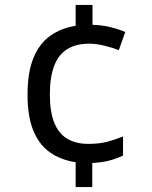

<svg xmlns="http://www.w3.org/2000/svg" viewBox="-20 -744 612 774"><path d="M353 -644Q391 -643 425.5 -634.5Q460 -626 485 -615L459 -542Q433 -552 400 -560Q367 -568 340 -568Q286 -568 250.5 -545.5Q215 -523 198 -477.5Q181 -432 181 -363Q181 -294 198.5 -250Q216 -206 250.5 -185Q285 -164 336 -164Q380 -164 412.5 -172.5Q445 -181 476 -194V-117Q449 -104 420 -96.5Q391 -89 352 -87V10H285V-90Q226 -99 182.5 -129Q139 -159 115 -216Q91 -273 91 -362Q91 -453 115 -511Q139 -569 183 -600Q227 -631 285 -640V-724H353Z"/></svg>

Font: Noto Sans Hebrew
Style: Regular
Weight: 400
Designer: Monotype Design Team
Foundry: Monotype Imaging Inc.
Version: Version 2.003